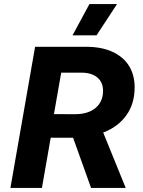

<svg xmlns="http://www.w3.org/2000/svg" viewBox="-20 -932 711 952"><path d="M154 -700H407.2Q483.8 -700 538.2 -674.8Q592.6 -649.6 620.1 -604.6Q647.6 -559.6 647.6 -499.2Q647.6 -418.4 607.5 -361.8Q567.4 -305.2 497.5 -277.1Q427.6 -249 338.6 -249L172.4 -249.4L193.2 -366.2L350.6 -365.8Q416 -365.4 453.5 -396.6Q491 -427.8 491 -482.4Q491 -509.6 478.5 -529.8Q466 -550 441.6 -560.9Q417.2 -571.8 383 -571.8H251L290 -609L236.8 -305.2L238.2 -287.6L187.8 0H31.6ZM337 -264 486.4 -287.8 603.4 0H431.6ZM458.6 -756.8H339.6L423.6 -912H560.4Z"/></svg>

Font: Fixel Italic Variable 20240409 Display Thin
Style: Italic
Weight: 100
Italic angle: -10°
Designer: AlfaBravo + MacPaw
Foundry: Kyrylo Tkachov, Marchela Mozhyna, Serhii Makarenko, Maria Weinstein, Zakhar Kryvoshyya
Version: Version 1.211;Glyphs 3.2 (3225)